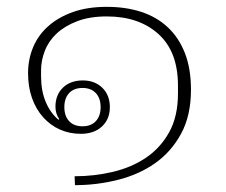

<svg xmlns="http://www.w3.org/2000/svg" viewBox="-20 -522 659 561"><path d="M292 -502Q347 -502 392 -487.5Q437 -473 469.5 -443Q502 -413 520 -367.5Q538 -322 538 -260Q538 -184 509 -131Q480 -78 433 -45Q386 -12 324.5 3.5Q263 19 199 19L198 -7Q256 -7 310.5 -20Q365 -33 407 -61.5Q449 -90 474.5 -136Q500 -182 500 -249V-272Q500 -371 443 -422.5Q386 -474 292 -474Q242 -474 205.5 -460Q169 -446 145.5 -424Q122 -402 111 -373.5Q100 -345 100 -317V-299Q100 -257 113.5 -224.5Q127 -192 151 -172L153 -174Q142 -190 142 -210Q142 -245 164 -266Q186 -287 222 -287Q257 -287 279 -265.5Q301 -244 301 -209Q301 -174 278 -152.5Q255 -131 216 -131Q183 -131 155 -143.5Q127 -156 106 -179.5Q85 -203 73.5 -235.5Q62 -268 62 -308Q62 -349 77 -384.5Q92 -420 121.5 -446Q151 -472 193.5 -487Q236 -502 292 -502ZM221 -153Q246 -153 260 -168Q274 -183 274 -209Q274 -235 260 -250Q246 -265 221 -265Q196 -265 182 -250Q168 -235 168 -209Q168 -183 182 -168Q196 -153 221 -153Z"/></svg>

Font: IBM Plex Sans Thai Looped ExtraLight
Style: Regular
Weight: 200
Designer: Mike Abbink, Paul van der Laan, Pieter van Rosmalen, Ben Mitchell, Mark Frömberg
Foundry: Bold Monday
Version: Version 1.0